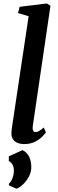

<svg xmlns="http://www.w3.org/2000/svg" viewBox="-20 -838 344 1130"><path d="M173 -96.5Q170.5 -79.5 174.8 -70Q179 -60.5 189 -60.5Q197.5 -60.5 208 -65.8Q218.5 -71 237.5 -87.5L250.5 -58.5Q245.5 -51.5 229.8 -35Q214 -18.5 187 -4.2Q160 10 120.5 10Q102 10 85 3.8Q68 -2.5 57.5 -16.5Q47 -30.5 47 -53.5Q47 -58.5 47.8 -65.2Q48.5 -72 49.2 -78.8Q50 -85.5 50.5 -89L148.5 -742.5L86 -761L95.5 -798L255 -817.5L277 -804.5ZM76.5 272.5 32.5 253V242.5Q44.5 234 53.5 210Q62.5 186 61.5 162Q61 145 53.8 131.2Q46.5 117.5 32 110V82L112.5 45.5Q139.5 59 151.5 84.5Q163.5 110 164 140.5Q165.5 172.5 150.2 201Q135 229.5 114.2 248.5Q93.5 267.5 76.5 272.5Z"/></svg>

Font: Merriweather SemiBold
Style: Italic
Weight: 600
Italic angle: -7.8°
Version: Version 2.101